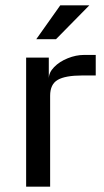

<svg xmlns="http://www.w3.org/2000/svg" viewBox="-20 -700 391 720"><path d="M206 -680H315L190 -553H116ZM78 -484H163V-405Q163 -428 183 -448.5Q203 -469 234 -481.5Q265 -494 295 -494H339V-417H289Q225 -417 196.5 -400.5Q168 -384 168 -341V0H78Z"/></svg>

Font: Play
Style: Regular
Weight: 400
Designer: Jonas Hecksher (Cyrillic expansion: Cyreal)
Foundry: Jonas Hecksher, Playtype, e-types AS
Version: Version 2.101; ttfautohint (v1.5.65-e2d9)